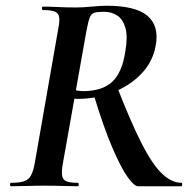

<svg xmlns="http://www.w3.org/2000/svg" viewBox="-20 -648 675 668"><path d="M19 0Q15 0 15 -6Q15 -12 19 -12Q48 -12 64 -17.5Q80 -23 88 -38Q96 -53 101 -81L182 -544Q188 -573 186 -587.5Q184 -602 171 -607.5Q158 -613 130 -613Q126 -613 126 -619Q126 -625 130 -625Q153 -625 182.5 -623.5Q212 -622 244 -622Q267 -622 299 -625Q331 -628 351 -628Q452 -628 493 -593Q534 -558 522 -491Q512 -433 471.5 -391Q431 -349 372.5 -326.5Q314 -304 250 -304Q246 -304 237.5 -304.5Q229 -305 227 -306L233 -337Q239 -334 251 -332.5Q263 -331 270 -331Q335 -331 370 -363Q405 -395 416 -469Q425 -520 416.5 -550.5Q408 -581 388 -594Q368 -607 342 -607Q320 -607 309 -604Q298 -601 292.5 -587.5Q287 -574 281 -542L199 -81Q194 -53 196 -38Q198 -23 210.5 -17.5Q223 -12 250 -12Q254 -12 254 -6Q254 0 251 0Q227 0 198.5 -1Q170 -2 136 -2Q103 -2 72.5 -1Q42 0 19 0ZM460 0Q447 0 424 -32Q401 -64 370.5 -135Q340 -206 305 -322L386 -349Q435 -223 472.5 -149.5Q510 -76 543.5 -44Q577 -12 611 -12Q614 -12 614 -6Q614 0 611 0Q550 0 514 0Q478 0 460 0Z"/></svg>

Font: Cormorant Infant Light
Style: Italic
Weight: 300
Italic angle: -10°
Designer: Christian Thalmann (Catharsis Fonts)
Foundry: Catharsis Fonts
Version: Version 4.001